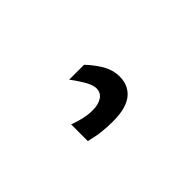

<svg xmlns="http://www.w3.org/2000/svg" viewBox="-9 -212 621 621"><g transform="rotate(-45 301.0 98.0)"><path d="M279.8 195.8Q268.6 195.8 254.9 195.1Q241.2 194.3 230 192.9Q221.2 191.9 214.4 190.7Q207.5 189.5 201.9 188.2Q196.3 187 190.9 185.8Q185.5 184.6 179.2 183.1V106.9Q190.4 110.8 200.9 114Q211.4 117.2 221.7 119.6Q242.2 124 259.8 124Q287.6 124 304.2 112.8Q319.8 101.6 319.8 83Q319.8 69.3 309.6 49.3Q304.2 39.6 296.1 27.1Q288.1 14.6 276.9 0H345.2Q359.9 15.6 370.4 30.3Q380.9 44.9 386.7 56.2Q399.9 81.1 399.9 107.9Q399.9 130.4 391.8 146.7Q383.8 163.1 369.6 173.8Q356.9 183.6 335.7 189.7Q314.5 195.8 279.8 195.8Z"/></g></svg>

Font: Hack
Style: Bold
Weight: 700
Monospace: yes
Designer: Christopher Simpkins
Foundry: Christopher Simpkins
Version: Version 2.017